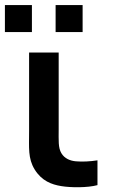

<svg xmlns="http://www.w3.org/2000/svg" viewBox="-38 -754 460 782"><path d="M211.5 4C250 10.5 319 11 359 0V-101C330.5 -96.5 297.5 -94.5 271 -97C248 -99 225 -108 212 -130C198.5 -152.5 201 -183 201 -227.5V-540H80.5V-220.5C80.5 -152 75.5 -109 103 -64C132 -17 172 -2.5 211.5 4ZM-18 -623.5H92V-733.5H-18ZM188.5 -623.5H298.5V-733.5H188.5Z"/></svg>

Font: Manrope
Style: Bold
Weight: 700
Designer: Mikhail Sharanda
Foundry: Mikhail Sharanda
Version: Version 4.505;FEAKit 1.0